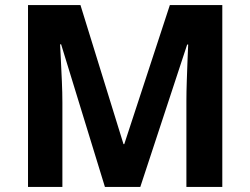

<svg xmlns="http://www.w3.org/2000/svg" viewBox="-20 -734 983 754"><path d="M392 0 220 -560H216Q217 -540 219 -500Q221 -460 223 -414.5Q225 -369 225 -332V0H90V-714H296L465 -168H468L647 -714H853V0H712V-338Q712 -372 713.5 -416Q715 -460 716.5 -499.5Q718 -539 719 -559H715L531 0Z"/></svg>

Font: Noto Sans Tangsa
Style: Regular
Weight: 400
Designer: David Williams
Foundry: Google LLC
Version: Version 1.504